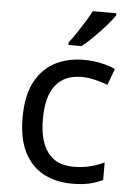

<svg xmlns="http://www.w3.org/2000/svg" viewBox="-55 -807 589 858"><g transform="rotate(5 240.0 -378.0)"><path d="M300 10Q229 10 173.5 -19Q118 -48 86.5 -109Q55 -170 55 -265Q55 -364 88 -426Q121 -488 177.5 -517Q234 -546 306 -546Q347 -546 385 -537.5Q423 -529 447 -517L420 -444Q396 -453 364 -461Q332 -469 304 -469Q146 -469 146 -266Q146 -169 184.5 -117.5Q223 -66 299 -66Q343 -66 376.5 -75Q410 -84 438 -97V-19Q411 -5 378.5 2.5Q346 10 300 10ZM432 -756Q420 -738 395 -709.5Q370 -681 341.5 -652.5Q313 -624 289 -606H231V-618Q246 -637 263.5 -663Q281 -689 298 -716.5Q315 -744 326 -766H432Z"/></g></svg>

Font: Noto Sans Buhid
Style: Regular
Weight: 400
Designer: Monotype Design Team
Foundry: Monotype Imaging Inc.
Version: Version 2.001